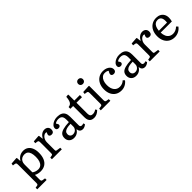

<svg xmlns="http://www.w3.org/2000/svg" viewBox="263 -2170 3804 3804"><g transform="rotate(-45 2165.0 -268.5)"><path d="M34 216V171L82 163Q97 161 104 151Q111 141 111 116V-388Q111 -426 104 -438Q97 -450 74 -453L28 -459L35 -504L175 -514L188 -508L194 -419H197Q220 -455 247 -477.5Q274 -500 306 -511Q338 -522 376 -522Q437 -522 480.5 -492Q524 -462 547.5 -406Q571 -350 571 -271Q571 -181 543.5 -117Q516 -53 463.5 -19.5Q411 14 336 14Q300 14 263.5 5Q227 -4 204 -19V114Q204 138 211 148.5Q218 159 236 162L297 172V216ZM330 -48Q374 -48 405.5 -72.5Q437 -97 453.5 -143.5Q470 -190 470 -258Q470 -323 456 -367Q442 -411 414 -432.5Q386 -454 344 -454Q300 -454 269 -436Q238 -418 221 -385.5Q204 -353 204 -307V-91Q224 -72 259.5 -60Q295 -48 330 -48Z M661 0V-45L709 -54Q725 -57 730 -66.5Q735 -76 735 -102V-389Q735 -424 729 -436Q723 -448 701 -451L652 -458L658 -504L796 -514L808 -508L818 -417H821Q849 -468 887 -495Q925 -522 969 -522Q1016 -522 1044 -496Q1072 -470 1072 -427Q1072 -401 1064.5 -383.5Q1057 -366 1042 -357Q1027 -348 1005 -348Q977 -348 961.5 -360Q946 -372 946 -392Q946 -401 948.5 -409Q951 -417 955.5 -427.5Q960 -438 967 -452Q944 -462 920 -454.5Q896 -447 875 -426Q854 -405 841 -374.5Q828 -344 828 -309V-100Q828 -76 832.5 -67.5Q837 -59 853 -57L939 -44V0Z M1272 14Q1209 14 1170.5 -23Q1132 -60 1132 -121Q1132 -176 1159.5 -209.5Q1187 -243 1250 -260.5Q1313 -278 1419 -283V-356Q1419 -397 1407.5 -423Q1396 -449 1372.5 -461.5Q1349 -474 1311 -474Q1284 -474 1257 -465Q1230 -456 1217 -443Q1227 -427 1233.5 -416Q1240 -405 1242.5 -397.5Q1245 -390 1245 -385Q1245 -366 1229.5 -353Q1214 -340 1191 -340Q1164 -340 1149 -353.5Q1134 -367 1134 -392Q1134 -427 1160.5 -456.5Q1187 -486 1230.5 -504Q1274 -522 1325 -522Q1388 -522 1429.5 -502.5Q1471 -483 1491.5 -443Q1512 -403 1512 -342V-98Q1512 -76 1523.5 -64.5Q1535 -53 1557 -53Q1568 -53 1579 -55.5Q1590 -58 1604 -62L1614 -27Q1595 -9 1569 2.5Q1543 14 1521 14Q1478 14 1454.5 -8.5Q1431 -31 1426 -76Q1408 -45 1385 -25.5Q1362 -6 1334 4Q1306 14 1272 14ZM1311 -52Q1341 -52 1365.5 -66.5Q1390 -81 1404.5 -105Q1419 -129 1419 -159V-235Q1354 -234 1312 -223Q1270 -212 1249.5 -189.5Q1229 -167 1229 -132Q1229 -95 1251 -73.5Q1273 -52 1311 -52Z M1836 14Q1792 14 1762.5 -2Q1733 -18 1718.5 -51Q1704 -84 1704 -135V-448H1626V-497Q1661 -500 1684 -518Q1707 -536 1720 -574Q1733 -612 1737 -673L1785 -679L1797 -673V-508H1952V-448H1797V-142Q1797 -99 1814.5 -78.5Q1832 -58 1868 -58Q1894 -58 1917 -66Q1940 -74 1964 -91L1986 -57Q1954 -23 1915.5 -4.5Q1877 14 1836 14Z M2031 0V-46L2088 -55Q2107 -58 2112.5 -68Q2118 -78 2118 -105V-386Q2118 -422 2111.5 -434Q2105 -446 2082 -449L2034 -456L2041 -503L2200 -511L2211 -506V-101Q2211 -82 2216 -70.5Q2221 -59 2243 -55L2299 -45V0ZM2150 -620Q2121 -620 2102 -638.5Q2083 -657 2083 -686Q2083 -715 2102 -734Q2121 -753 2150 -753Q2180 -753 2199 -734.5Q2218 -716 2218 -687Q2218 -658 2199 -639Q2180 -620 2150 -620Z M2603 14Q2531 14 2478.5 -18Q2426 -50 2397 -108.5Q2368 -167 2368 -247Q2368 -330 2398.5 -392Q2429 -454 2484 -488Q2539 -522 2612 -522Q2663 -522 2703 -505Q2743 -488 2766.5 -458.5Q2790 -429 2790 -392Q2790 -372 2782 -357.5Q2774 -343 2759 -335Q2744 -327 2724 -327Q2696 -327 2681 -340Q2666 -353 2666 -375Q2666 -387 2672.5 -402.5Q2679 -418 2695 -444Q2676 -458 2656 -463.5Q2636 -469 2605 -469Q2566 -469 2535 -444Q2504 -419 2486.5 -374Q2469 -329 2469 -269Q2469 -172 2512 -117Q2555 -62 2629 -62Q2668 -62 2701 -76Q2734 -90 2759 -115L2791 -82Q2759 -38 2709.5 -12Q2660 14 2603 14Z M3013 14Q2950 14 2911.5 -23Q2873 -60 2873 -121Q2873 -176 2900.5 -209.5Q2928 -243 2991 -260.5Q3054 -278 3160 -283V-356Q3160 -397 3148.5 -423Q3137 -449 3113.5 -461.5Q3090 -474 3052 -474Q3025 -474 2998 -465Q2971 -456 2958 -443Q2968 -427 2974.5 -416Q2981 -405 2983.5 -397.5Q2986 -390 2986 -385Q2986 -366 2970.5 -353Q2955 -340 2932 -340Q2905 -340 2890 -353.5Q2875 -367 2875 -392Q2875 -427 2901.5 -456.5Q2928 -486 2971.5 -504Q3015 -522 3066 -522Q3129 -522 3170.5 -502.5Q3212 -483 3232.5 -443Q3253 -403 3253 -342V-98Q3253 -76 3264.5 -64.5Q3276 -53 3298 -53Q3309 -53 3320 -55.5Q3331 -58 3345 -62L3355 -27Q3336 -9 3310 2.5Q3284 14 3262 14Q3219 14 3195.5 -8.5Q3172 -31 3167 -76Q3149 -45 3126 -25.5Q3103 -6 3075 4Q3047 14 3013 14ZM3052 -52Q3082 -52 3106.5 -66.5Q3131 -81 3145.5 -105Q3160 -129 3160 -159V-235Q3095 -234 3053 -223Q3011 -212 2990.5 -189.5Q2970 -167 2970 -132Q2970 -95 2992 -73.5Q3014 -52 3052 -52Z M3403 0V-45L3451 -54Q3467 -57 3472 -66.5Q3477 -76 3477 -102V-389Q3477 -424 3471 -436Q3465 -448 3443 -451L3394 -458L3400 -504L3538 -514L3550 -508L3560 -417H3563Q3591 -468 3629 -495Q3667 -522 3711 -522Q3758 -522 3786 -496Q3814 -470 3814 -427Q3814 -401 3806.5 -383.5Q3799 -366 3784 -357Q3769 -348 3747 -348Q3719 -348 3703.5 -360Q3688 -372 3688 -392Q3688 -401 3690.5 -409Q3693 -417 3697.5 -427.5Q3702 -438 3709 -452Q3686 -462 3662 -454.5Q3638 -447 3617 -426Q3596 -405 3583 -374.5Q3570 -344 3570 -309V-100Q3570 -76 3574.5 -67.5Q3579 -59 3595 -57L3681 -44V0Z M4096 14Q4023 14 3970 -18Q3917 -50 3887.5 -108.5Q3858 -167 3858 -247Q3858 -331 3888.5 -392.5Q3919 -454 3974 -488Q4029 -522 4102 -522Q4157 -522 4198.5 -500Q4240 -478 4262.5 -437.5Q4285 -397 4285 -344Q4285 -324 4282 -300Q4279 -276 4272 -250H3959Q3961 -190 3980.5 -147Q4000 -104 4036 -81.5Q4072 -59 4120 -59Q4158 -59 4194 -75Q4230 -91 4259 -120L4292 -87Q4258 -39 4205 -12.5Q4152 14 4096 14ZM3959 -302H4188Q4190 -312 4190.5 -323.5Q4191 -335 4191 -348Q4191 -410 4166 -441Q4141 -472 4091 -472Q4053 -472 4025.5 -453Q3998 -434 3981 -396Q3964 -358 3959 -302Z"/></g></svg>

Font: Literata 18pt
Style: Regular
Weight: 400
Designer: Latin by Veronika Burian and Jose Scaglione. Greek by Irene Vlachou. Cyrillic by Vera Evstafieva.
Foundry: TypeTogether
Version: Version 3.103;gftools[0.9.29]